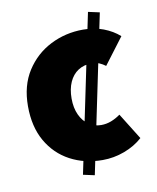

<svg xmlns="http://www.w3.org/2000/svg" viewBox="-75 -637 623 763"><g transform="rotate(-10 236.0 -256.0)"><path d="M246 66 200 56 332 -578 378 -568ZM288 12Q215 12 157 -19Q99 -50 65.5 -108.5Q32 -167 32 -250Q32 -333 69.5 -391.5Q107 -450 168 -481Q229 -512 300 -512Q345 -512 382 -498Q419 -484 446 -460L366 -354Q354 -363 341 -368.5Q328 -374 310 -374Q279 -374 256 -359Q233 -344 220.5 -316Q208 -288 208 -250Q208 -212 221 -184Q234 -156 256 -141Q278 -126 306 -126Q327 -126 346.5 -133.5Q366 -141 384 -154L450 -48Q419 -20 376 -4Q333 12 288 12Z"/></g></svg>

Font: Source Sans 3 Black
Style: Regular
Weight: 900
Designer: Paul D. Hunt
Foundry: Adobe
Version: Version 3.046;hotconv 1.0.118;makeotfexe 2.5.65603